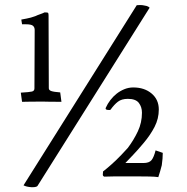

<svg xmlns="http://www.w3.org/2000/svg" viewBox="-20 -712 754 775"><path d="M496 -313Q471 -313 456 -301.5Q441 -290 426 -269Q423 -267 413.5 -268.5Q404 -270 407 -277Q414 -293 425.5 -308Q437 -323 451 -334Q465 -345 482 -352Q499 -359 518 -359Q563 -359 592 -334.5Q621 -310 621 -270Q621 -233 604 -200Q587 -167 560 -135Q534 -104 517 -86.5Q500 -69 486 -54H559Q582 -54 591.5 -65.5Q601 -77 608 -105L637 -95Q637 -84 636 -71.5Q635 -59 633 -45Q630 -34 626.5 -21Q623 -8 619 3Q607 1 583.5 0.5Q560 0 533 0H496Q463 0 443.5 0Q424 0 401 1Q395 -1 395 -7.5Q395 -14 396 -20L411 -32Q428 -46 447.5 -64.5Q467 -83 496 -115Q520 -147 536.5 -182Q553 -217 553 -257Q553 -280 540.5 -296.5Q528 -313 496 -313ZM120 -591Q120 -602 113 -608Q106 -614 84 -614H69L66 -633L87 -637Q94 -638 104.5 -641Q115 -644 123 -647Q131 -651 141.5 -654.5Q152 -658 160 -662Q172 -662 174 -660Q176 -658 176 -650L177 -356Q177 -348 187 -344.5Q197 -341 223 -339L228 -301Q189 -301 174.5 -301.5Q160 -302 150 -302Q112 -302 95.5 -301.5Q79 -301 69 -301L64 -338Q99 -340 109 -342.5Q119 -345 119 -355ZM532 -691Q535 -691 541.5 -691.5Q548 -692 556 -691Q564 -690 571.5 -688Q579 -686 584 -681L131 39Q128 42 121 43Q114 44 105.5 43.5Q97 43 88.5 41Q80 39 75 36Z"/></svg>

Font: Lusitana
Style: Regular
Weight: 400
Designer: Ana Paula Megda
Foundry: Ana Paula Megda
Version: Version 1.000; ttfautohint (v1.1) -l 8 -r 50 -G 200 -x 14 -D